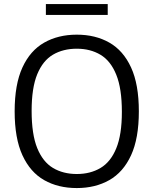

<svg xmlns="http://www.w3.org/2000/svg" viewBox="-20 -921 760 950"><path d="M360 9.5Q267.5 9.5 198.5 -29.8Q129.5 -69 91 -152.8Q52.5 -236.5 52.5 -370Q52.5 -503.5 91 -587.2Q129.5 -671 198.8 -710.2Q268 -749.5 360 -749.5Q452 -749.5 521 -710.2Q590 -671 628.5 -587.2Q667 -503.5 667 -370Q667 -236.5 628.5 -152.8Q590 -69 520.8 -29.8Q451.5 9.5 360 9.5ZM360 -60Q427 -60 477.2 -89.8Q527.5 -119.5 555.2 -187Q583 -254.5 583 -367.5Q583 -483 555.2 -551.5Q527.5 -620 477.2 -650Q427 -680 360 -680Q292.5 -680 242.2 -650.5Q192 -621 164.2 -553.5Q136.5 -486 136.5 -372.5Q136.5 -256.5 164.2 -188.2Q192 -120 242.2 -90Q292.5 -60 360 -60ZM207 -847V-901H513V-847Z"/></svg>

Font: Encode Sans Condensed Thin
Style: Regular
Weight: 400
Version: Version 3.002